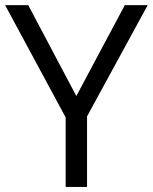

<svg xmlns="http://www.w3.org/2000/svg" viewBox="-20 -734 600 754"><path d="M279.8 -356.9 470.2 -713.9H560.1L321.8 -276.9V0H237.8V-272.9L0 -713.9H90.8Z"/></svg>

Font: f04920746
Style: Regular
Weight: 400
Foundry: Ascender Corporation
Version: Version 1.10